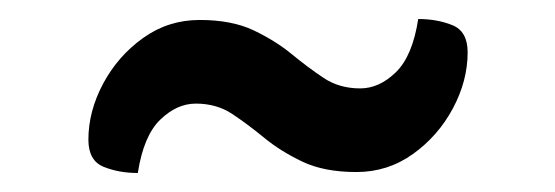

<svg xmlns="http://www.w3.org/2000/svg" viewBox="-20 -527 584 202"><path d="M125 -345Q105 -345 89 -351.5Q73 -358 73 -380Q73 -410 88.5 -439Q104 -468 130.5 -487Q157 -506 190 -506Q224 -506 247 -495Q270 -484 287 -470Q304 -456 320.5 -445Q337 -434 359 -434Q379 -434 396.5 -451Q414 -468 420 -507Q440 -507 456 -500.5Q472 -494 472 -472Q472 -442 456.5 -413Q441 -384 414.5 -365Q388 -346 355 -346Q321 -346 298 -357Q275 -368 258 -382Q241 -396 224.5 -407Q208 -418 186 -418Q166 -418 148.5 -401Q131 -384 125 -345Z"/></svg>

Font: Paprika
Style: Regular
Weight: 400
Designer: Eduardo Rodriguez Tunni
Foundry: Eduardo Rodriguez Tunni
Version: Version 1.010; ttfautohint (v1.8.3)